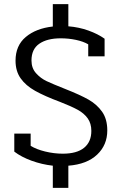

<svg xmlns="http://www.w3.org/2000/svg" viewBox="-20 -787 587 927"><path d="M235 13Q182 7 132.5 -11Q83 -29 49 -55V-142H128V-83Q155 -66 198 -55.5Q241 -45 283 -45Q351 -45 386 -73.5Q421 -102 421 -155Q421 -191 403.5 -215.5Q386 -240 355 -257Q324 -274 270 -295Q195 -323 149.5 -348.5Q104 -374 79.5 -409Q55 -444 55 -494Q55 -567 104.5 -608.5Q154 -650 235 -659V-767H310V-660Q361 -656 407 -639.5Q453 -623 485 -600V-515H406V-573Q382 -587 346.5 -594.5Q311 -602 273 -602Q208 -602 170 -576Q132 -550 132 -495Q132 -458 154 -433.5Q176 -409 204.5 -395.5Q233 -382 296 -357Q367 -329 407.5 -306Q448 -283 473 -247.5Q498 -212 498 -157Q498 -87 449 -40.5Q400 6 310 13V120H235Z"/></svg>

Font: Pridi Light
Style: Regular
Weight: 300
Version: Version 1.002